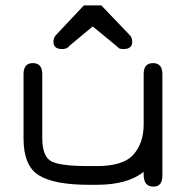

<svg xmlns="http://www.w3.org/2000/svg" viewBox="-20 -694 702 721"><path d="M188.5 -560.5 294.9 -673.8H360.4L468.8 -560.5Q476.6 -550.8 476.6 -537.1Q476.6 -509.8 444.3 -509.8Q429.7 -509.8 425.8 -513.7Q421.9 -517.6 410.2 -527.3L328.1 -594.7L247.1 -527.3Q245.1 -526.4 241.2 -522.5Q237.3 -517.6 234.4 -515.6Q226.6 -509.8 212.9 -509.8Q180.7 -509.8 180.7 -537.1Q180.7 -550.8 188.5 -560.5ZM342.8 -70.3Q443.4 -70.3 481.4 -113.8Q519.5 -157.2 519.5 -226.6V-416Q519.5 -457 554.7 -457Q589.8 -457 589.8 -416V-35.2Q589.8 6.8 556.6 6.8Q519.5 6.8 519.5 -38.1V-48.8Q459 0 342.8 0H314.5Q183.6 0 126 -35.6Q68.4 -71.3 68.4 -173.8V-416Q68.4 -457 103.5 -457Q138.7 -457 138.7 -416V-176.8Q138.7 -106.4 172.4 -88.4Q206.1 -70.3 314.5 -70.3Z"/></svg>

Font: Jura
Style: DemiBold
Weight: 600
Version: Version 2.5